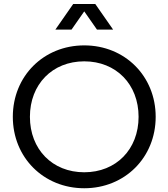

<svg xmlns="http://www.w3.org/2000/svg" viewBox="-20 -954 866 987"><path d="M413.1 13.7C622.1 13.7 780.3 -144.5 780.3 -353.5C780.3 -562.5 622.1 -720.7 413.1 -720.7C204.1 -720.7 45.9 -562.5 45.9 -353.5C45.9 -144.5 204.1 13.7 413.1 13.7ZM413.1 -68.4C249 -68.4 133.8 -186.5 133.8 -353.5C133.8 -520.5 249 -638.7 413.1 -638.7C577.1 -638.7 692.4 -520.5 692.4 -353.5C692.4 -186.5 577.1 -68.4 413.1 -68.4ZM264.6 -801.8H347.7L413.1 -895.5L478.5 -801.8H561.5L469.7 -933.6H356.4Z"/></svg>

Font: Wanted Sans
Style: Regular
Weight: 400
Designer: Original Design by Kil Hyung-jin and Kang Hanbin, Wanted Lab, Inc; Hangeul from Source Han Sans by Jang Soo-young and Ka
Foundry: Wanted Lab, Inc.
Version: Version 1.001;Glyphs 3.2 (3227)